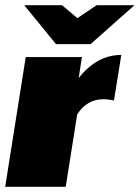

<svg xmlns="http://www.w3.org/2000/svg" viewBox="-20 -720 538 740"><path d="M262.5 -550H195.8L73.3 -700H219.2L278.3 -650L352.5 -700H498.3L329.2 -550ZM0 0 79.2 -500H295.8L283.3 -419.2Q353.3 -508.3 447.5 -508.3L419.2 -332.5Q398.3 -337.5 378.3 -337.5Q315 -337.5 277.5 -279.2L233.3 0Z"/></svg>

Font: BoonTook
Style: Italic
Weight: 400
Italic angle: -9°
Designer: Sungsit Sawaiwan
Foundry: FontUni
Version: Version 3.0